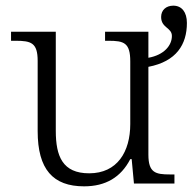

<svg xmlns="http://www.w3.org/2000/svg" viewBox="-20 -648 685 678"><path d="M277 10C353 10 407 -22 440 -86H445L453 0H596V-32H580C529 -32 504 -38 504 -102V-412C603 -431 640 -491 640 -567C640 -605 622 -628 592 -628C566 -628 549 -612 549 -588C549 -549 587 -551 587 -521C587 -488 560 -454 504 -444V-536H351V-504H363C418 -504 440 -497 440 -431V-210C440 -112 394 -36 295 -36C201 -36 177 -96 177 -186V-536H19V-504H35C90 -504 113 -497 113 -433V-185C113 -50 167 10 277 10Z"/></svg>

Font: Noto Serif Light
Style: Regular
Weight: 300
Designer: Monotype Design Team
Foundry: Monotype Imaging Inc.
Version: Version 2.013